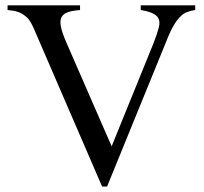

<svg xmlns="http://www.w3.org/2000/svg" viewBox="-20 -682 763 718"><path d="M710 -644.5Q692.9 -642.1 679.2 -636.7Q665.5 -631.3 657.2 -622.6Q631.8 -599.1 610.8 -549.3L380.4 15.6H361.8L114.7 -556.2Q106 -577.6 99.6 -589.6Q93.3 -601.6 88.4 -608.2Q83.5 -614.7 79.6 -617.9Q75.7 -621.1 71.3 -624.5Q60.1 -633.3 45.9 -637.9Q31.7 -642.6 8.3 -644.5V-662.1H279.3V-644.5Q250 -642.1 234.1 -636.5Q218.3 -630.9 211.9 -620.6Q203.1 -607.9 207.3 -584.7Q211.4 -561.5 228 -523.4L397.5 -134.8L553.7 -519.5Q567.9 -556.2 573.7 -578.6Q579.6 -601.1 571.8 -614.3Q569.3 -618.7 565.4 -622.6Q561.5 -626.5 554.4 -630.4Q547.4 -634.3 535.9 -637.9Q524.4 -641.6 506.3 -644.5V-662.1H710Z"/></svg>

Font: Doulos SIL Phon
Style: Regular
Weight: 400
Designer: Walt Agee, Victor Gaultney, Peter Martin, Debbi Hosken, Becca Hirsbrunner
Foundry: SIL International
Version: Version 5.000